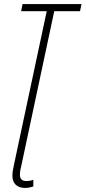

<svg xmlns="http://www.w3.org/2000/svg" viewBox="-20 -734 421 945"><path d="M103 191C120 191 134 187 144 184V151C133 155 123 157 109 157C90 157 78 148 78 126C78 112 81 95 87 72L247 -679H374L381 -714H91L84 -679H210L50 71C44 97 41 116 41 131C41 169 64 191 103 191Z"/></svg>

Font: Noto Sans ExtraCondensed ExtraLight
Style: Italic
Weight: 200
Width: 2
Italic angle: -12°
Designer: Monotype Design Team
Foundry: Monotype Imaging Inc.
Version: Version 2.013